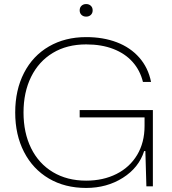

<svg xmlns="http://www.w3.org/2000/svg" viewBox="-20 -919 846 947"><path d="M55 -364Q55 -475 98.5 -559.5Q142 -644 221.5 -690Q301 -736 405 -736Q489 -736 556 -710.5Q623 -685 667 -635Q711 -585 725 -515H685Q671 -572 634 -613.5Q597 -655 539 -677.5Q481 -700 405 -700Q310 -700 240.5 -658Q171 -616 133.5 -540Q96 -464 96 -364Q96 -264 133.5 -188Q171 -112 241 -70Q311 -28 405 -28Q489 -28 554.5 -61Q620 -94 656.5 -155Q693 -216 693 -298V-359L712 -340H373V-376H734V0H702L697 -174H691Q665 -92 586 -42Q507 8 405 8Q300 8 221 -38.5Q142 -85 98.5 -169.5Q55 -254 55 -364ZM373 -868Q373 -882 382 -890.5Q391 -899 405 -899Q419 -899 428 -890.5Q437 -882 437 -868Q437 -854 428 -845.5Q419 -837 405 -837Q391 -837 382 -845.5Q373 -854 373 -868Z"/></svg>

Font: Mona Sans VF XLt
Style: Regular
Weight: 200
Designer: Deni Anggara
Foundry: GitHub
Version: Version 2.000;Glyphs 3.2.3 (3260)